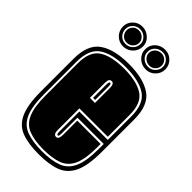

<svg xmlns="http://www.w3.org/2000/svg" viewBox="-210 -706 774 774"><g transform="rotate(45 177.5 -319.0)"><path d="M180 11Q120 11 82 -3.5Q44 -18 25.5 -58Q7 -98 7 -176V-361Q7 -442 52 -473Q97 -504 180 -504Q263 -504 308 -473Q353 -442 353 -361V-176Q353 -98 334 -58Q315 -18 277 -3.5Q239 11 180 11ZM180 -7Q234 -7 268.5 -20Q303 -33 319.5 -69.5Q336 -106 336 -176V-204H186V-115Q186 -104 184.5 -100.5Q183 -97 180 -97Q174 -97 174 -115V-227H336V-361Q336 -433 295.5 -459.5Q255 -486 180 -486Q105 -486 64.5 -459.5Q24 -433 24 -361V-176Q24 -106 40.5 -69.5Q57 -33 92 -20Q127 -7 180 -7ZM180 -16Q129 -16 96 -28.5Q63 -41 47.5 -75.5Q32 -110 32 -176V-361Q32 -428 70 -452.5Q108 -477 180 -477Q251 -477 289 -452.5Q327 -428 327 -361V-236H165V-115Q165 -99 169 -93.5Q173 -88 180 -88Q194 -88 194 -115V-195H327V-176Q327 -110 311.5 -75.5Q296 -41 263.5 -28.5Q231 -16 180 -16ZM165 -296H194V-381Q194 -406 180 -406Q173 -406 169 -401Q165 -396 165 -381ZM174 -305V-382Q174 -397 180 -397Q186 -397 186 -382V-305ZM112 -537Q89 -537 72.5 -553.5Q56 -570 56 -594Q56 -617 72.5 -633Q89 -649 112 -649Q135 -649 152.5 -633Q170 -617 170 -594Q170 -570 153 -553.5Q136 -537 112 -537ZM243 -536Q218 -536 201 -552.5Q184 -569 184 -592Q184 -616 201 -632Q218 -648 243 -648Q266 -648 282.5 -631.5Q299 -615 299 -592Q299 -569 282.5 -552.5Q266 -536 243 -536ZM112 -551Q131 -551 143.5 -563.5Q156 -576 156 -594Q156 -611 143 -623Q130 -635 112 -635Q95 -635 82.5 -623Q70 -611 70 -594Q70 -576 82 -563.5Q94 -551 112 -551ZM243 -550Q260 -550 272.5 -562.5Q285 -575 285 -592Q285 -609 272.5 -621.5Q260 -634 243 -634Q224 -634 211 -622Q198 -610 198 -592Q198 -574 211 -562Q224 -550 243 -550ZM112 -558Q97 -558 87 -568.5Q77 -579 77 -594Q77 -607 86.5 -617.5Q96 -628 112 -628Q128 -628 138.5 -617.5Q149 -607 149 -594Q149 -579 138.5 -568.5Q128 -558 112 -558ZM243 -557Q227 -557 216 -567.5Q205 -578 205 -592Q205 -606 215.5 -616.5Q226 -627 243 -627Q258 -627 268 -616.5Q278 -606 278 -592Q278 -578 267.5 -567.5Q257 -557 243 -557Z"/></g></svg>

Font: Alumni Sans Collegiate One
Style: Regular
Weight: 400
Designer: Robert E. Leuschke
Foundry: Robert E. Leuschke
Version: Version 1.100